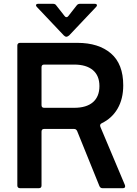

<svg xmlns="http://www.w3.org/2000/svg" viewBox="-20 -988 719 1008"><path d="M85 0Q79 0 75 -3.5Q71 -7 71 -14V-749Q71 -756 75 -759.5Q79 -763 85 -763H386Q498 -763 562.5 -707.5Q627 -652 627 -540Q627 -469 597.5 -418Q568 -367 514 -341Q502 -335 507 -322L636 -16Q637 -14 637 -10Q637 0 625 0H518Q507 0 502 -11L385 -300Q380 -311 369 -311H212Q198 -311 198 -297V-14Q198 0 184 0ZM369 -422Q434 -422 468 -451.5Q502 -481 502 -536Q502 -591 467.5 -620Q433 -649 369 -649H212Q198 -649 198 -635V-436Q198 -422 212 -422ZM315 -802 174 -951Q169 -956 169 -960Q169 -968 181 -968H258Q270 -968 275 -960L319 -904Q323 -898 329 -898Q335 -898 339 -904L383 -960Q389 -968 400 -968H477Q489 -968 489 -960Q489 -956 484 -951L343 -802Q334 -795 329 -795Q322 -795 315 -802Z"/></svg>

Font: Open Sauce Two SemiBold
Style: Regular
Weight: 600
Designer: Alfredo Marco Pradil
Foundry: Creative Sauce Fz LLC
Version: Version 1.477